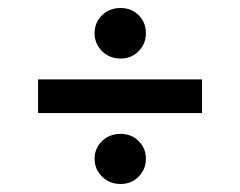

<svg xmlns="http://www.w3.org/2000/svg" viewBox="-20 -530 599 479"><path d="M75 -248V-332H484V-248ZM281 -71Q253 -71 234.5 -89.5Q216 -108 216 -134Q216 -160 234.5 -178Q253 -196 281 -196Q308 -196 326 -178Q344 -160 344 -134Q344 -108 326 -89.5Q308 -71 281 -71ZM281 -384Q253 -384 234.5 -402.5Q216 -421 216 -447Q216 -474 234.5 -492Q253 -510 281 -510Q308 -510 326 -492Q344 -474 344 -447Q344 -421 326 -402.5Q308 -384 281 -384Z"/></svg>

Font: DM Sans 9pt 36pt Medium
Style: Regular
Weight: 500
Version: Version 4.004;gftools[0.9.30]